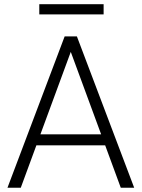

<svg xmlns="http://www.w3.org/2000/svg" viewBox="-20 -882 665 902"><path d="M547.4 0 474.1 -199.2H150.9L77.6 0H15.1L283.7 -710.9H341.3L610.4 0ZM169.9 -251H455.1L312.5 -638.2ZM466.8 -862.3V-814.5H164.6V-862.3Z"/></svg>

Font: Vazirmatn UI ExtraLight
Style: Regular
Weight: 200
Designer: Saber Rastikerdar
Foundry: Saber Rastikerdar
Version: Version 33.003